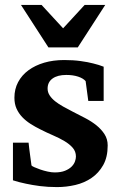

<svg xmlns="http://www.w3.org/2000/svg" viewBox="-20 -742 485 774"><path d="M397.9 -335H335.9L325.2 -415Q315.4 -426.3 294.9 -433.1Q274.4 -439.9 247.1 -439.9Q211.9 -439.9 191.9 -425.5Q171.9 -411.1 171.9 -384.8Q171.9 -370.1 180.2 -357.4Q188.5 -344.7 202.6 -333.5Q216.8 -322.3 234.9 -312.3Q252.9 -302.2 272.9 -292Q297.9 -279.3 323.2 -266.1Q348.6 -252.9 368.7 -236.8Q388.7 -220.7 401.4 -200.9Q414.1 -181.2 414.1 -155.8Q414.1 -108.4 396 -76.4Q377.9 -44.4 349.1 -24.7Q320.3 -4.9 283.7 3.7Q247.1 12.2 210 12.2Q172.9 12.2 140.9 8.1Q108.9 3.9 84.5 -1.5Q56.2 -7.3 32.2 -15.1V-167H95.2Q96.2 -156.7 98.1 -141.1Q100.1 -125.5 102.1 -110.8Q104 -93.8 106.9 -75.2Q107.9 -72.8 118.2 -68.1Q128.4 -63.5 142.6 -58.6Q156.7 -53.7 172.4 -50.3Q188 -46.9 200.2 -46.9Q225.6 -46.9 242.2 -53.7Q258.8 -60.5 268.6 -70.3Q278.3 -80.1 282.2 -91.1Q286.1 -102.1 286.1 -110.8Q286.1 -131.3 273.2 -146.2Q260.3 -161.1 239.7 -173.3Q219.2 -185.5 193.6 -196.5Q168 -207.5 143.1 -220.2Q122.1 -230.5 103 -242.7Q84 -254.9 69.6 -270Q55.2 -285.2 46.6 -304.2Q38.1 -323.2 38.1 -348.1Q38.1 -382.8 53 -410.9Q67.9 -439 94.7 -458.7Q121.6 -478.5 158.2 -489.3Q194.8 -500 238.8 -500Q275.9 -500 305.4 -495.8Q335 -491.7 355.5 -486.3Q379.4 -480.5 397.9 -473.1ZM293.5 -550.8H175.3L64.5 -722.2H147.5L234.4 -627.9L321.3 -722.2H404.3Z"/></svg>

Font: Charis SIL APac
Style: Bold
Weight: 700
Foundry: SIL International
Version: Version 5.000